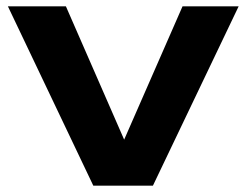

<svg xmlns="http://www.w3.org/2000/svg" viewBox="-20 -589 782 609"><path d="M404 -77 344 -78 559 -569H737L465 0H276L5 -569H189Z"/></svg>

Font: Unbounded Medium
Style: Regular
Weight: 500
Designer: Luke Prowse, Jean-Baptiste Morizot, Fátima Lázaro, Florian Runge
Foundry: NaN
Version: Version 1.700